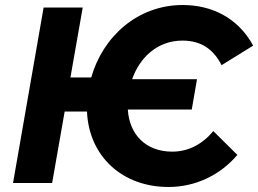

<svg xmlns="http://www.w3.org/2000/svg" viewBox="-20 -730 1030 766"><path d="M32 0H188L238 -285H327C335 -105 469 16 652 16C761 16 859 -32 927 -112L831 -207C787 -154 731 -125 667 -125C563 -125 496 -192 490 -293H745L766 -414H507C538 -501 608 -568 708 -568C783 -568 832 -533 864 -470L990 -548C928 -662 821 -710 709 -710C528 -710 390 -583 344 -421H261L310 -700H154Z"/></svg>

Font: Fixel Display 20240404
Style: Bold Italic
Weight: 700
Italic angle: -10°
Designer: AlfaBravo + MacPaw
Foundry: Kyrylo Tkachov, Marchela Mozhyna, Serhii Makarenko, Maria Weinstein, Zakhar Kryvoshyya
Version: Version 1.211;Glyphs 3.2 (3225)